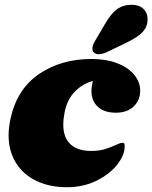

<svg xmlns="http://www.w3.org/2000/svg" viewBox="-20 -781 638 804"><path d="M567 -401Q567 -361 539.5 -335Q512 -309 465 -309Q417 -309 390 -333.5Q363 -358 363 -400Q363 -420 369 -442Q327 -431 294.5 -398.5Q262 -366 251 -313Q245 -283 245 -259Q245 -205 275 -177Q305 -149 361 -149Q393 -149 416 -155.5Q439 -162 463 -173Q483 -183 492 -183Q498 -183 500 -180.5Q502 -178 502 -170Q503 -133 471.5 -92.5Q440 -52 384.5 -24.5Q329 3 260 3Q188 3 132.5 -23.5Q77 -50 46.5 -99.5Q16 -149 16 -215Q16 -246 24 -284Q51 -408 143.5 -471Q236 -534 363 -534Q424 -534 470 -516.5Q516 -499 541.5 -468.5Q567 -438 567 -401ZM531 -761Q562 -761 580 -744.5Q598 -728 598 -700Q598 -670 578 -648Q558 -626 513 -604L426 -562Q407 -554 394 -554Q382 -554 374.5 -560Q367 -566 367 -578Q367 -591 377 -608L420 -681Q444 -723 469.5 -742Q495 -761 531 -761Z"/></svg>

Font: Shrikhand
Style: Regular
Weight: 400
Italic angle: -14°
Version: Version 1.000;PS 1.000;hotconv 1.0.88;makeotf.lib2.5.647800